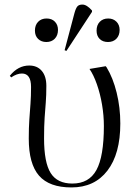

<svg xmlns="http://www.w3.org/2000/svg" viewBox="-20 -807 592 841"><path d="M293 14Q196 14 151 -37.5Q106 -89 106 -200Q106 -248 108.5 -283.5Q111 -319 113.5 -352Q116 -385 116 -426Q116 -485 76 -485Q54 -485 29 -468L23 -475Q59 -520 108 -520Q143 -520 163 -496.5Q183 -473 183 -431Q183 -389 180.5 -358Q178 -327 175.5 -291.5Q173 -256 173 -201Q173 -95 202 -49Q231 -3 297 -3Q370 -3 402.5 -62.5Q435 -122 435 -255Q435 -301 427 -348.5Q419 -396 404.5 -437.5Q390 -479 372 -505L443 -517L447 -512Q475 -466 491 -401Q507 -336 507 -266Q507 -133 450.5 -59.5Q394 14 293 14ZM271 -584 263 -587 306 -749Q312 -771 319 -779Q326 -787 341 -787Q360 -787 383 -761V-755ZM183 -623Q161 -623 147 -636.5Q133 -650 133 -673Q133 -697 147 -711.5Q161 -726 184 -726Q207 -726 220.5 -712Q234 -698 234 -676Q234 -652 220 -637.5Q206 -623 183 -623ZM453 -623Q430 -623 416.5 -636.5Q403 -650 403 -673Q403 -697 417 -711.5Q431 -726 454 -726Q476 -726 490 -712Q504 -698 504 -676Q504 -652 490 -637.5Q476 -623 453 -623Z"/></svg>

Font: Literata 72pt Light
Style: Regular
Weight: 300
Designer: Latin by Veronika Burian and Jose Scaglione. Greek by Irene Vlachou. Cyrillic by Vera Evstafieva.
Foundry: TypeTogether
Version: Version 3.002